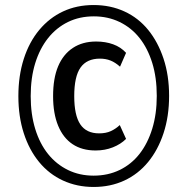

<svg xmlns="http://www.w3.org/2000/svg" viewBox="-20 -734 712 763"><path d="M352 9Q286 9 230.5 -16.5Q175 -42 135.5 -90Q96 -138 74.5 -204.5Q53 -271 53 -352Q53 -433 74.5 -500Q96 -567 136 -615Q176 -663 230.5 -688.5Q285 -714 352 -714Q419 -714 474.5 -688.5Q530 -663 569 -615Q608 -567 630 -500.5Q652 -434 652 -353Q652 -272 630 -205Q608 -138 568.5 -90Q529 -42 474 -16.5Q419 9 352 9ZM360 -136Q306 -136 268.5 -161Q231 -186 211 -234.5Q191 -283 191 -352Q191 -423 211 -470.5Q231 -518 269.5 -543.5Q308 -569 362 -569Q399 -569 429.5 -558Q460 -547 481 -524L457 -469Q438 -486 419 -493.5Q400 -501 377 -501Q325 -501 300 -465.5Q275 -430 275 -352Q275 -276 299 -240Q323 -204 374 -204Q401 -204 420.5 -213Q440 -222 456 -237L481 -182Q460 -161 428.5 -148.5Q397 -136 360 -136ZM352 -36Q409 -36 455.5 -58.5Q502 -81 534.5 -122.5Q567 -164 585 -222.5Q603 -281 603 -353Q603 -426 585 -484Q567 -542 534.5 -583Q502 -624 455.5 -646.5Q409 -669 353 -669Q296 -669 250 -646.5Q204 -624 171 -582.5Q138 -541 120 -483Q102 -425 102 -352Q102 -280 120 -221.5Q138 -163 171 -122Q204 -81 250 -58.5Q296 -36 352 -36Z"/></svg>

Font: Nunito Sans 7pt Condensed SemiBold
Style: Italic
Weight: 600
Width: 3
Italic angle: -9°
Designer: Vernon Adams
Foundry: Vernon Adams
Version: Version 3.101;gftools[0.9.27]